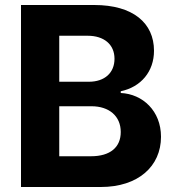

<svg xmlns="http://www.w3.org/2000/svg" viewBox="-20 -748 701 768"><path d="M64 0H383C533 0 624 -83 624 -201C624 -304 551 -372 463 -376V-383C544 -400 596 -462 596 -545C596 -656 512 -728 357 -728H64ZM217 -123V-323H346C416 -323 463 -284 463 -220C463 -159 421 -123 344 -123ZM217 -421V-605H331C395 -605 438 -571 438 -513C438 -457 399 -421 335 -421Z"/></svg>

Font: Wafeq
Style: Bold
Weight: 700
Designer: Rasmus Andersson & Azza Alameddine
Foundry: Google & TypeTogether
Version: Version 3.000;FEAKit 1.0